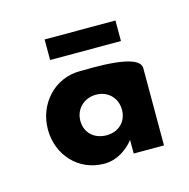

<svg xmlns="http://www.w3.org/2000/svg" viewBox="-52 -289 337 343"><g transform="rotate(-15 116.5 -117.0)"><path d="M81 -81C81 -103 98 -119 120 -119C142 -119 158 -103 158 -81C158 -59 142 -44 120 -44C97 -44 81 -59 81 -81ZM214 -143C214 -171 125 -167 103 -167C56 -167 21 -128 21 -81C21 -34 55 4 103 4C126 4 145 -9 158 -25V0H214ZM57 -238V-200H188V-238Z"/></g></svg>

Font: Hussar Tani
Style: Dwa
Weight: 700
Foundry: Cannot Into Space Fonts
Version: Version 0.92